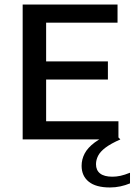

<svg xmlns="http://www.w3.org/2000/svg" viewBox="-20 -615 594 847"><path d="M80 0V-595H498.5V-515H183.5V-80H502.5V0ZM144 -264V-344H456V-264ZM465 212Q403 212 371.5 186.5Q340 161 340 116.5Q340 88 353.5 62.2Q367 36.5 397.8 13.5Q428.5 -9.5 481 -30.5L511 0Q469 18.5 445.5 36.2Q422 54 412.8 72.2Q403.5 90.5 403.5 109.5Q403.5 136 421.5 150.2Q439.5 164.5 476 164.5Q493.5 164.5 511.8 160.5Q530 156.5 553.5 147V194Q533 202.5 511 207.2Q489 212 465 212Z"/></svg>

Font: Encode Sans SC Medium
Style: Regular
Weight: 500
Version: Version 3.002